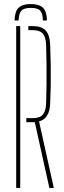

<svg xmlns="http://www.w3.org/2000/svg" viewBox="-20 -929 314 949"><path d="M224 0 152 -325H110V-345H141Q176.5 -345 191.5 -362Q206.5 -379 208 -418Q209.5 -466 210 -514.2Q210.5 -562.5 210 -610.8Q209.5 -659 208 -707Q206.5 -746 191.5 -763Q176.5 -780 142 -780H120V-800H142Q185.5 -800 205.8 -778.2Q226 -756.5 228 -707Q230 -653 230.8 -602.8Q231.5 -552.5 230.8 -506.2Q230 -460 228 -418Q225 -342 173 -329L246 0ZM60 0V-800H80V0ZM132 -909Q174 -909 192.8 -890.2Q211.5 -871.5 212 -828H192Q191.5 -862.5 178.8 -876.2Q166 -890 132 -890Q98.5 -890 85.8 -876.2Q73 -862.5 72 -828H52Q53 -871.5 71.5 -890.2Q90 -909 132 -909Z"/></svg>

Font: Big Shoulders Stencil Thin
Style: Regular
Weight: 100
Designer: Patric King
Foundry: XO Type Co
Version: Version 2.001